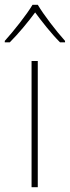

<svg xmlns="http://www.w3.org/2000/svg" viewBox="-42 -783 292 803"><path d="M116 -763H94C70 -722 15 -653 -22 -612V-606H-1C36 -643 77 -693 105 -731C133 -693 172 -643 209 -606H230V-612C193 -653 140 -722 116 -763ZM116 0V-528H90V0Z"/></svg>

Font: Noto Sans Georgian Thin
Style: Regular
Weight: 100
Designer: Monotype Design Team, Akaki Razmadze
Foundry: Google LLC
Version: Version 2.005